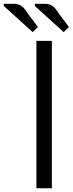

<svg xmlns="http://www.w3.org/2000/svg" viewBox="-112 -1011 390 1031"><path d="M83.5 -791.5H166.5V0H83.5ZM75.2 -979V-990.7H129.4Q152.8 -990.7 169.4 -979.2Q186 -967.8 203.1 -939.5L258.3 -865.7L230 -838.4ZM-91.8 -979V-990.7H-37.6Q-14.2 -990.7 2.7 -979.2Q19.5 -967.8 36.6 -939.5L91.8 -865.7L63.5 -838.4Z"/></svg>

Font: Resagnicto
Style: Regular
Weight: 500
Version: Version 0.9991